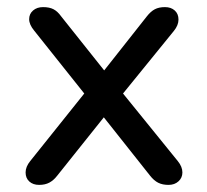

<svg xmlns="http://www.w3.org/2000/svg" viewBox="-20 -514 583 540"><path d="M52 -29Q52 -45 65 -61L217 -251L76 -428Q62 -445 62 -460Q62 -475 73 -484.5Q84 -494 101 -494Q119 -494 130.5 -488Q142 -482 152 -468L273 -316L393 -468Q404 -482 415.5 -488Q427 -494 444 -494Q461 -494 471.5 -484.5Q482 -475 482 -459Q482 -443 469 -427L326 -251L480 -61Q493 -45 493 -29Q493 -14 482 -4Q471 6 454 6Q437 6 425 0Q413 -6 402 -20L272 -184L141 -20Q131 -7 119 -0.5Q107 6 90 6Q73 6 62.5 -3.5Q52 -13 52 -29Z"/></svg>

Font: SN Pro
Style: Regular
Weight: 400
Designer: Tobias Whetton
Foundry: Supernotes
Version: Version 1.003